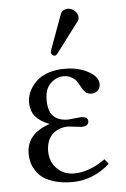

<svg xmlns="http://www.w3.org/2000/svg" viewBox="-51 -718 504 768"><g transform="rotate(-5 201.0 -334.0)"><path d="M249.5 -680.2Q264.6 -680.2 277.6 -668.7Q290.5 -657.2 290.5 -642.1Q290.5 -633.8 285.6 -627L193.8 -505.4Q188 -497.6 182.6 -497.6Q176.8 -497.6 172.1 -501.7Q167.5 -505.9 167.5 -511.2Q167.5 -513.7 169.4 -520.5L221.7 -663.1Q224.6 -670.9 232.7 -675.5Q240.7 -680.2 249.5 -680.2ZM122.6 -118.7Q122.6 -77.6 149.4 -49.6Q176.3 -21.5 219.7 -21.5Q278.8 -21.5 344.2 -67.4L359.4 -47.9Q331.5 -22 292.5 -4.9Q253.4 12.2 209.5 12.2Q169.9 12.2 139.6 3.7Q109.4 -4.9 91.6 -17.8Q73.7 -30.8 62.7 -48.6Q51.8 -66.4 47.9 -82.5Q43.9 -98.6 43.9 -115.7Q43.9 -195.8 137.7 -227.1Q99.6 -242.2 81.5 -263.9Q63.5 -285.6 63.5 -321.8Q63.5 -335 67.9 -349.9Q72.3 -364.7 83.5 -381.3Q94.7 -397.9 111.1 -411.1Q127.4 -424.3 155 -433.1Q182.6 -441.9 216.3 -441.9Q272.5 -441.9 311.8 -419.9Q351.1 -397.9 351.1 -370.1Q351.1 -351.1 339.8 -342.3Q328.6 -333.5 315.9 -333.5Q300.8 -333.5 291.7 -341.8Q282.7 -350.1 274.4 -366.2Q266.6 -380.9 261 -388.7Q255.4 -396.5 241.9 -404.5Q228.5 -412.6 210.4 -412.6Q181.6 -412.6 158 -390.6Q134.3 -368.7 134.3 -324.2Q134.3 -276.4 155.5 -257.3Q176.8 -238.3 212.9 -238.3Q213.4 -238.3 225.1 -239.5Q236.8 -240.7 249.3 -241.9Q261.7 -243.2 264.2 -243.2Q293 -243.2 293 -225.1Q293 -204.6 263.2 -204.6Q259.3 -204.6 237.8 -207.5Q216.3 -210.4 211.9 -210.4Q170.4 -210.4 146.5 -185.8Q122.6 -161.1 122.6 -118.7Z"/></g></svg>

Font: Libertinage
Style: f
Weight: 400
Designer: OSP
Foundry: OSP
Version: Version 1.0; 2008; OFL relea